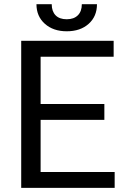

<svg xmlns="http://www.w3.org/2000/svg" viewBox="-20 -908 608 928"><path d="M484.4 -328.6H176.3V-76.7H534.2V0H82.5V-710.9H529.3V-633.8H176.3V-405.3H484.4ZM448.7 -887.7Q448.7 -828.6 408.4 -792.7Q368.2 -756.8 302.7 -756.8Q237.3 -756.8 196.8 -793Q156.2 -829.1 156.2 -887.7H230Q230 -853.5 248.5 -834.2Q267.1 -814.9 302.7 -814.9Q336.9 -814.9 356.2 -834Q375.5 -853 375.5 -887.7Z"/></svg>

Font: Noboto
Style: Regular
Weight: 400
Designer: Google
Version: Version 2.001101; 2014